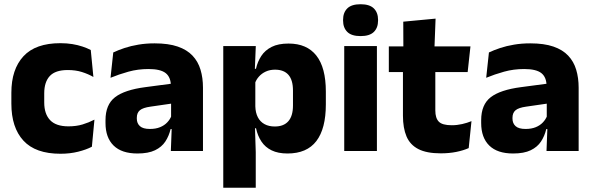

<svg xmlns="http://www.w3.org/2000/svg" viewBox="-20 -707 2774 899"><path d="M263.1 12.9Q146.1 12.9 89.7 -48.5Q33.2 -109.9 33.2 -221.7V-272.7Q33.2 -382.2 89.7 -443.5Q146.2 -504.8 262.7 -504.8Q292.4 -504.8 318.5 -500.6Q344.6 -496.3 366.5 -488.9Q388.4 -481.6 405 -472.8L417.3 -346.6Q393 -360.5 363.6 -369.8Q334.2 -379.1 297 -379.1Q239.1 -379.1 213.1 -351Q187.1 -323 187.1 -270V-227.3Q187.1 -173.4 214.7 -144.4Q242.2 -115.4 300.5 -115.4Q337.1 -115.4 366.3 -124.2Q395.5 -133 422.2 -146.8L410.2 -20Q384.1 -6.2 346 3.3Q308 12.9 263.1 12.9Z M930.4 0H779.9L784.6 -123L781.1 -130.7V-284L780.2 -303.9Q780.2 -345.1 756 -364.5Q731.8 -383.8 675.3 -383.8Q625.8 -383.8 581.3 -371.4Q536.8 -359 497.5 -342.8L510.3 -461.4Q533.8 -472.5 563.2 -482.3Q592.7 -492.1 628.1 -498Q663.4 -504 703.9 -504Q768.5 -504 812.1 -489Q855.6 -474 881.5 -446.4Q907.5 -418.8 918.9 -380.6Q930.4 -342.5 930.4 -296.4ZM623.5 11.7Q549.9 11.7 512 -25.4Q474 -62.6 474 -131V-144.3Q474 -217.1 518.6 -251.7Q563.3 -286.3 660.8 -299L792.8 -316.5L801.8 -224.6L684.8 -207.7Q649.3 -202.8 635 -190.8Q620.6 -178.8 620.6 -155.4V-151.8Q620.6 -129.5 635.1 -116.4Q649.6 -103.2 681.6 -103.2Q709.5 -103.2 729.6 -111.5Q749.8 -119.8 762.9 -133.8Q776.1 -147.7 782.6 -164.4L804.1 -102.7H778.8Q771.1 -70.3 754.2 -44.5Q737.3 -18.6 705.9 -3.5Q674.6 11.7 623.5 11.7Z M1326.2 11.7Q1282 11.7 1252 -2.9Q1221.9 -17.5 1204.2 -44.2Q1186.4 -70.8 1178.8 -106.4H1139.3L1175.5 -209.4Q1176.3 -179.2 1187.3 -158Q1198.2 -136.9 1218.5 -125.8Q1238.7 -114.7 1266.7 -114.7Q1308.5 -114.7 1330.2 -139.5Q1351.8 -164.2 1351.8 -213.1V-283.2Q1351.8 -332.2 1330.6 -356.5Q1309.4 -380.8 1267.4 -380.8Q1243.8 -380.8 1224.6 -372Q1205.4 -363.2 1192.2 -348.2Q1178.9 -333.3 1173 -314.5L1137.8 -385H1178.5Q1185.9 -418.1 1203.4 -444.9Q1220.9 -471.7 1251.9 -487.4Q1282.9 -503.1 1331.2 -503.1Q1417 -503.1 1461.3 -446.7Q1505.7 -390.3 1505.7 -278.2V-218.1Q1505.7 -104.7 1461.3 -46.5Q1416.8 11.7 1326.2 11.7ZM1177.5 172H1025.4V-491.4H1177.7L1172.3 -358.8L1175.5 -341.7V-152.7L1173.3 -126.4L1177.5 5.2Z M1744.8 0H1591.8V-491.4H1744.8ZM1668.3 -538Q1625.7 -538 1606.1 -557.6Q1586.4 -577.3 1586.4 -610.9V-614.3Q1586.4 -648 1606.1 -667.6Q1625.7 -687.2 1668.3 -687.2Q1710.6 -687.2 1730.4 -667.6Q1750.2 -648 1750.2 -614.3V-610.9Q1750.2 -576.8 1730.4 -557.4Q1710.6 -538 1668.3 -538Z M2043.5 11Q1978 11 1939.2 -8.8Q1900.4 -28.6 1883.5 -68Q1866.7 -107.4 1866.7 -165.5V-440.1H2018.3V-189.9Q2018.3 -153.9 2034.7 -137.3Q2051 -120.6 2095.3 -120.6Q2120.1 -120.6 2144 -126.1Q2167.9 -131.6 2187.6 -139.8L2174.6 -13.6Q2149.2 -2.3 2115.9 4.4Q2082.7 11 2043.5 11ZM2169.7 -369.5H1800.6V-489.6H2182.8ZM2014.1 -478.7H1868.7L1868.2 -605.5L2019.5 -619.8Z M2689.4 0H2538.9L2543.6 -123L2540.1 -130.7V-284L2539.2 -303.9Q2539.2 -345.1 2515 -364.5Q2490.8 -383.8 2434.3 -383.8Q2384.8 -383.8 2340.3 -371.4Q2295.8 -359 2256.5 -342.8L2269.3 -461.4Q2292.8 -472.5 2322.2 -482.3Q2351.7 -492.1 2387.1 -498Q2422.4 -504 2462.9 -504Q2527.5 -504 2571.1 -489Q2614.6 -474 2640.5 -446.4Q2666.5 -418.8 2677.9 -380.6Q2689.4 -342.5 2689.4 -296.4ZM2382.5 11.7Q2308.9 11.7 2271 -25.4Q2233 -62.6 2233 -131V-144.3Q2233 -217.1 2277.6 -251.7Q2322.3 -286.3 2419.8 -299L2551.8 -316.5L2560.8 -224.6L2443.8 -207.7Q2408.3 -202.8 2394 -190.8Q2379.6 -178.8 2379.6 -155.4V-151.8Q2379.6 -129.5 2394.1 -116.4Q2408.6 -103.2 2440.6 -103.2Q2468.5 -103.2 2488.6 -111.5Q2508.8 -119.8 2521.9 -133.8Q2535.1 -147.7 2541.6 -164.4L2563.1 -102.7H2537.8Q2530.1 -70.3 2513.2 -44.5Q2496.3 -18.6 2464.9 -3.5Q2433.6 11.7 2382.5 11.7Z"/></svg>

Font: Anek Malayalam Medium
Style: Regular
Weight: 500
Designer: Maithili Shingre (Malayalam) & Yesha Goshar (Latin)
Foundry: Ek Type
Version: Version 1.003